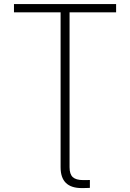

<svg xmlns="http://www.w3.org/2000/svg" viewBox="-20 -748 659 973"><path d="M394 205.1Q340.8 205.1 314 179Q287.1 152.8 287.1 99.6V-77.6H332.5V99.6Q332.5 134.8 348.9 149.7Q365.2 164.6 401.4 164.6Q407.7 164.6 417.5 164.6Q427.2 164.6 435.5 164.1V204.1Q427.7 204.6 416 204.8Q404.3 205.1 394 205.1ZM50.8 -685.5V-727.5H568.4V-685.5H332.5V0H287.1V-685.5Z"/></svg>

Font: Inter 18pt ExtraLight
Style: Regular
Weight: 250
Designer: Rasmus Andersson
Foundry: rsms
Version: Version 4.001;git-66647c0bb